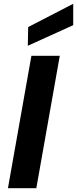

<svg xmlns="http://www.w3.org/2000/svg" viewBox="-20 -995 407 1015"><path d="M22 0 146 -700H296L172 0ZM127 -753 129 -852 367 -975V-862Z"/></svg>

Font: DM Sans 16pt Black
Style: Italic
Weight: 900
Italic angle: -10°
Version: Version 4.004;gftools[0.9.30]